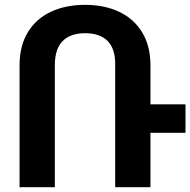

<svg xmlns="http://www.w3.org/2000/svg" viewBox="-20 -780 793 800"><path d="M752.9 -226.6H606.9V0H460V-514.2Q460 -577.6 428 -609.6Q396 -641.6 334.5 -641.6Q273.4 -641.6 241 -608.9Q208.5 -576.2 208.5 -507.8V0H61.5V-507.8Q61.5 -588.9 95.9 -645.5Q130.4 -702.1 192.1 -731Q253.9 -759.8 334.5 -759.8Q414.6 -759.8 476.1 -731Q537.6 -702.1 572.3 -645.3Q606.9 -588.4 606.9 -507.8V-345.2H752.9Z"/></svg>

Font: Mardoto
Style: Bold
Weight: 700
Designer: Christian Robertson, Vahan Hovhannisyan
Foundry: Google
Version: Version 1.000